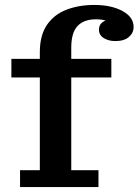

<svg xmlns="http://www.w3.org/2000/svg" viewBox="-20 -756 560 776"><path d="M61 0V-68H141V-443H26V-518H141V-545Q141 -613 169.5 -655Q198 -697 248 -716.5Q298 -736 361 -736Q430 -736 475 -711.5Q520 -687 520 -647Q520 -623 501 -606.5Q482 -590 446 -590Q419 -590 399.5 -602Q380 -614 380 -636Q380 -663 407 -673Q390 -678 368 -678Q319 -678 293.5 -651Q268 -624 268 -563V-518H430V-443H268V-68H378V0Z"/></svg>

Font: Montagu Slab 16pt Medium
Style: Regular
Weight: 500
Designer: Florian Karsten
Foundry: Florian Karsten
Version: Version 1.000; ttfautohint (v1.8.3)